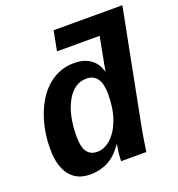

<svg xmlns="http://www.w3.org/2000/svg" viewBox="-133 -834 883 952"><g transform="rotate(-20 309.0 -358.0)"><path d="M347.7 0V-3.9Q347.7 -36.1 356.9 -85.9H355Q318.8 -33.7 276.4 -12Q233.9 9.8 182.1 9.8Q111.8 9.8 74.7 -38.6Q37.6 -86.9 37.6 -177.7Q37.6 -276.4 70.8 -360.8Q104 -445.3 161.4 -491.2Q218.8 -537.1 293.9 -537.1Q345.7 -537.1 379.6 -513.4Q413.6 -489.7 425.8 -443.8H426.8L433.1 -480L460 -620.6H234.9L254.9 -724.6H617.7L499 -115.2Q491.7 -77.6 480.5 0ZM400.9 -335Q400.9 -443.8 324.7 -443.8Q260.3 -443.8 220.9 -373.5Q181.6 -303.2 181.6 -189.5Q181.6 -132.8 200 -108.4Q218.3 -84 253.4 -84Q291 -84 325.2 -114.7Q359.4 -145.5 380.1 -201.9Q400.9 -258.3 400.9 -335Z"/></g></svg>

Font: Cousine
Style: Bold Italic
Weight: 700
Italic angle: -12°
Monospace: yes
Designer: Steve Matteson
Foundry: Ascender Corporation
Version: Version 1.20